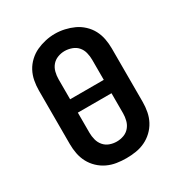

<svg xmlns="http://www.w3.org/2000/svg" viewBox="-176 -873 951 1008"><g transform="rotate(-30 300.0 -369.0)"><path d="M300 8Q271 8 242 3.5Q213 -1 186.5 -13.5Q160 -26 138.5 -46.5Q117 -67 103.5 -92.5Q90 -118 84.5 -147Q79 -176 79 -205V-530Q79 -559 84.5 -588Q90 -617 103.5 -642.5Q117 -668 139 -688.5Q161 -709 187 -721Q213 -733 242 -739.5Q271 -746 300 -746Q329 -746 358 -739.5Q387 -733 413 -721Q439 -709 461 -688.5Q483 -668 496.5 -642.5Q510 -617 515.5 -588Q521 -559 521 -530V-205Q521 -176 515.5 -147Q510 -118 496.5 -92.5Q483 -67 461.5 -46.5Q440 -26 413.5 -13.5Q387 -1 358 3.5Q329 8 300 8ZM402 -408V-530Q402 -552 396.5 -573.5Q391 -595 377 -611Q363 -627 341.5 -634.5Q320 -642 299 -642Q277 -642 256.5 -634Q236 -626 222.5 -610Q209 -594 203.5 -572.5Q198 -551 198 -530V-408ZM300 -93Q322 -93 342.5 -100.5Q363 -108 377 -124.5Q391 -141 396.5 -162.5Q402 -184 402 -205V-327H198V-205Q198 -184 203.5 -162.5Q209 -141 223 -124.5Q237 -108 257.5 -100.5Q278 -93 300 -93Z"/></g></svg>

Font: Iosevka Curly Slab Extended
Style: Bold
Weight: 700
Width: 7
Monospace: yes
Designer: Belleve Invis
Foundry: Belleve Invis
Version: Version 11.1.0; ttfautohint (v1.8.3)